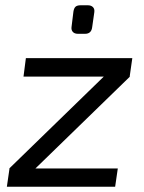

<svg xmlns="http://www.w3.org/2000/svg" viewBox="-20 -707 544 727"><path d="M374 -418 472 -417 113 -68 15 -69ZM426 -69 416 0H6L16 -69ZM481 -487 471 -417H69L78 -487ZM313 -687Q325 -687 332 -680Q339 -673 337 -660L329 -604Q326 -579 302 -579H275Q262 -579 255.5 -586.5Q249 -594 251 -606L258 -663Q260 -676 266 -681.5Q272 -687 285 -687Z"/></svg>

Font: Exo 2
Style: Italic
Weight: 400
Italic angle: -8°
Designer: Natanael Gama
Foundry: Natanael Gama
Version: Version 2.010